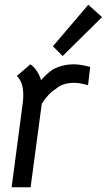

<svg xmlns="http://www.w3.org/2000/svg" viewBox="-20 -788 450 809"><path d="M360 -506 351 -429Q317 -439 292 -439Q244 -439 216 -414Q184 -395 156 -351L109 1H29L76 -355Q78 -367 78 -389Q78 -442 51 -468L108 -517Q122 -508 134.5 -489.5Q147 -471 153 -450Q175 -476 202 -495Q243 -517 292 -517Q318 -517 360 -506ZM203 -593 352 -768 410 -716 244 -552Z"/></svg>

Font: Bellota Text
Style: Bold Italic
Weight: 700
Italic angle: -7.5°
Designer: Kemie Guaida
Foundry: Kemie Guaida
Version: Version 4.001